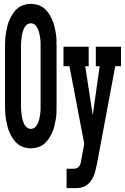

<svg xmlns="http://www.w3.org/2000/svg" viewBox="-20 -763 649 998"><path d="M140 8Q122 8 104.5 2.5Q87 -3 73 -14Q59 -25 48.5 -40.5Q38 -56 30.5 -72.5Q23 -89 18.5 -107Q14 -125 11 -143Q8 -161 7 -179Q6 -197 6 -215V-520Q6 -538 7 -556Q8 -574 11 -592Q14 -610 18.5 -628Q23 -646 30.5 -662.5Q38 -679 48.5 -694.5Q59 -710 73 -721Q87 -732 104.5 -737.5Q122 -743 140 -743Q158 -743 176 -737.5Q194 -732 208 -721Q222 -710 232.5 -694.5Q243 -679 250.5 -662.5Q258 -646 262.5 -628Q267 -610 270 -592Q273 -574 273.5 -556Q274 -538 274 -520V-215Q274 -197 273.5 -179Q273 -161 270 -143Q267 -125 262.5 -107Q258 -89 250.5 -72.5Q243 -56 232.5 -40.5Q222 -25 208 -14Q194 -3 176 2.5Q158 8 140 8ZM140 -93Q149 -93 157 -97.5Q165 -102 170 -110Q175 -118 178.5 -126.5Q182 -135 184 -143.5Q186 -152 187.5 -161Q189 -170 190 -179Q191 -188 191 -197Q191 -206 191 -215V-520Q191 -529 191 -538Q191 -547 190 -556Q189 -565 187.5 -574Q186 -583 184 -591.5Q182 -600 178.5 -608.5Q175 -617 170 -625Q165 -633 157 -637.5Q149 -642 140 -642Q132 -642 124 -637.5Q116 -633 110.5 -625Q105 -617 102 -608.5Q99 -600 96.5 -591.5Q94 -583 93 -574Q92 -565 91 -556Q90 -547 89.5 -538Q89 -529 89 -520V-215Q89 -206 89.5 -197Q90 -188 91 -179Q92 -170 93 -161Q94 -152 96.5 -143.5Q99 -135 102 -126.5Q105 -118 110.5 -110Q116 -102 124 -97.5Q132 -93 140 -93ZM326 215V114H364Q373 114 381 110Q389 106 393.5 98.5Q398 91 400 82Q402 73 403 64L418 -15L341 -419H310V-520H441V-419H423L462 -164L498 -419H478V-520H609V-419H579L484 89Q481 101 478.5 113Q476 125 472.5 136.5Q469 148 463.5 159.5Q458 171 450.5 180.5Q443 190 433 197.5Q423 205 412 209Q401 213 388.5 214Q376 215 364 215Z"/></svg>

Font: Iosevka HT Extended
Style: Bold
Weight: 700
Width: 7
Monospace: yes
Designer: Belleve Invis
Foundry: Belleve Invis
Version: Version 32.3.0; ttfautohint (v1.8.4)